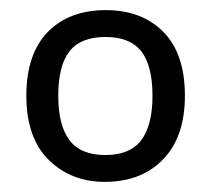

<svg xmlns="http://www.w3.org/2000/svg" viewBox="-20 -742 416 379"><path d="M345 -553Q345 -472 302 -427.5Q259 -383 187 -383Q120 -383 76 -426.5Q32 -470 32 -553Q32 -635 74 -678.5Q116 -722 189 -722Q260 -722 302.5 -679Q345 -636 345 -553ZM95 -553Q95 -495 117 -465.5Q139 -436 188 -436Q237 -436 259 -465.5Q281 -495 281 -553Q281 -612 259 -640.5Q237 -669 188 -669Q139 -669 117 -640.5Q95 -612 95 -553Z"/></svg>

Font: Noto Sans Glagolitic
Style: Regular
Weight: 400
Designer: Monotype Design Team
Foundry: Monotype Imaging Inc.
Version: Version 2.004; ttfautohint (v1.8.4.7-5d5b)